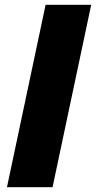

<svg xmlns="http://www.w3.org/2000/svg" viewBox="-20 -780 400 800"><path d="M170 -760H360L199 0H9Z"/></svg>

Font: Noto Sans Display Black
Style: Italic
Weight: 900
Italic angle: -12°
Designer: Monotype Design team
Foundry: Monotype Imaging Inc.
Version: Version 1.000